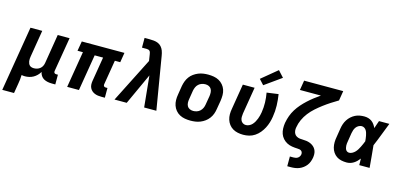

<svg xmlns="http://www.w3.org/2000/svg" viewBox="-94 -1328 4375 2096"><g transform="rotate(15 2093.5 -280.0)"><path d="M-13 215 109 -520H242L192 -216Q190 -203 189 -189.5Q188 -176 190 -163Q192 -150 197 -138Q202 -126 211 -117.5Q220 -109 233 -105.5Q246 -102 259 -102Q277 -102 295 -107.5Q313 -113 328 -125Q343 -137 351.5 -154Q360 -171 363 -189L417 -520H551L486 -132Q485 -126 486 -120Q487 -114 490.5 -110Q494 -106 499.5 -104Q505 -102 511 -102H531V8H493Q468 8 444.5 3.5Q421 -1 401 -12Q381 -23 368 -42.5Q355 -62 351 -85Q339 -64 320.5 -45.5Q302 -27 280.5 -15Q259 -3 235 2.5Q211 8 188 8Q178 8 168 7Q158 6 149 4Q148 30 145.5 56Q143 82 138 107L120 215Z M1053 8Q1032 8 1012.5 5.5Q993 3 975 -4.5Q957 -12 943 -24.5Q929 -37 920.5 -54.5Q912 -72 911 -92Q910 -112 913 -132L959 -410H864L796 0H663L731 -410H670L689 -520H1171L1153 -410H1092L1046 -132Q1045 -126 1046 -120Q1047 -114 1050.5 -110Q1054 -106 1059.5 -104Q1065 -102 1071 -102H1091V8Z M1198 0 1453 -504 1442 -575Q1440 -585 1438 -594.5Q1436 -604 1430 -611.5Q1424 -619 1414.5 -622Q1405 -625 1395 -625H1341V-735H1395Q1420 -735 1446 -732.5Q1472 -730 1494 -720.5Q1516 -711 1532 -693Q1548 -675 1557 -652Q1563 -638 1566 -623Q1569 -608 1572 -593L1671 0H1533L1498 -353L1336 0Z M2057 8Q2025 8 1993.5 2.5Q1962 -3 1935 -17.5Q1908 -32 1888.5 -55.5Q1869 -79 1859 -108Q1849 -137 1848.5 -169Q1848 -201 1854 -234L1870 -334Q1875 -361 1885 -388Q1895 -415 1912.5 -439Q1930 -463 1954.5 -480.5Q1979 -498 2006 -509Q2033 -520 2061 -524Q2089 -528 2116 -528Q2149 -528 2180.5 -522.5Q2212 -517 2238.5 -502.5Q2265 -488 2285 -464.5Q2305 -441 2315 -412Q2325 -383 2325 -351Q2325 -319 2320 -286L2303 -186Q2299 -159 2289 -132Q2279 -105 2261 -81Q2243 -57 2219 -39.5Q2195 -22 2168 -11Q2141 0 2113 4Q2085 8 2057 8ZM2059 -102Q2079 -102 2099.5 -108.5Q2120 -115 2136 -130Q2152 -145 2161 -164.5Q2170 -184 2173 -204L2190 -304Q2193 -325 2192 -346Q2191 -367 2181.5 -384Q2172 -401 2154 -409.5Q2136 -418 2115 -418Q2095 -418 2074.5 -411.5Q2054 -405 2037.5 -390Q2021 -375 2012.5 -355.5Q2004 -336 2000 -316L1984 -216Q1980 -195 1981 -174Q1982 -153 1991.5 -136Q2001 -119 2019.5 -110.5Q2038 -102 2059 -102Z M2653 8Q2621 8 2590.5 1.5Q2560 -5 2535 -20Q2510 -35 2492 -58.5Q2474 -82 2465 -111Q2456 -140 2456 -171Q2456 -202 2462 -234L2509 -520H2642L2592 -216Q2589 -196 2589 -176.5Q2589 -157 2596 -140Q2603 -123 2618.5 -112.5Q2634 -102 2654 -102Q2673 -102 2692 -111Q2711 -120 2725 -135.5Q2739 -151 2749 -169Q2759 -187 2766 -205.5Q2773 -224 2778 -243Q2783 -262 2786 -281Q2795 -338 2793.5 -393.5Q2792 -449 2782 -503L2913 -521Q2923 -459 2925 -394.5Q2927 -330 2916 -265Q2911 -232 2901 -199Q2891 -166 2875 -135Q2859 -104 2836 -76Q2813 -48 2783 -28Q2753 -8 2719.5 0Q2686 8 2653 8ZM2725 -571 2672 -629 2849 -775 2913 -705Z M3208 215V105H3250Q3262 105 3274 102.5Q3286 100 3296.5 93Q3307 86 3314 75Q3321 64 3323 52Q3325 41 3321.5 29.5Q3318 18 3309.5 11.5Q3301 5 3289.5 2.5Q3278 0 3266 0Q3234 -1 3203 -6Q3172 -11 3145.5 -25Q3119 -39 3099 -61.5Q3079 -84 3069 -112Q3059 -140 3058 -172Q3057 -204 3062 -236Q3062 -237 3062 -238Q3062 -239 3063 -240Q3070 -279 3084 -317.5Q3098 -356 3120 -391.5Q3142 -427 3170 -459Q3198 -491 3229.5 -520Q3261 -549 3294.5 -575Q3328 -601 3363 -625H3126L3144 -735H3586L3568 -625Q3527 -601 3487 -575Q3447 -549 3408.5 -520Q3370 -491 3334 -459Q3298 -427 3268.5 -389Q3239 -351 3219.5 -308Q3200 -265 3193 -221Q3189 -202 3191 -182.5Q3193 -163 3202 -147.5Q3211 -132 3227.5 -123Q3244 -114 3263 -111.5Q3282 -109 3301.5 -109Q3321 -109 3340 -106Q3359 -103 3376.5 -96.5Q3394 -90 3409 -79.5Q3424 -69 3435 -55Q3446 -41 3452 -23.5Q3458 -6 3458.5 13.5Q3459 33 3456 52Q3452 75 3443.5 98Q3435 121 3420 140.5Q3405 160 3385 175Q3365 190 3342.5 199Q3320 208 3296.5 211.5Q3273 215 3250 215Z M3822 8Q3791 8 3761.5 1.5Q3732 -5 3708.5 -21Q3685 -37 3669 -61Q3653 -85 3646 -113.5Q3639 -142 3639.5 -172.5Q3640 -203 3646 -234L3662 -334Q3666 -360 3674.5 -385Q3683 -410 3698 -433.5Q3713 -457 3733.5 -475.5Q3754 -494 3778.5 -506.5Q3803 -519 3829.5 -523.5Q3856 -528 3881 -528Q3905 -528 3927 -521.5Q3949 -515 3966.5 -502Q3984 -489 3996.5 -471Q4009 -453 4018 -433Q4025 -454 4032.5 -476Q4040 -498 4048 -520H4165Q4138 -453 4112.5 -385Q4087 -317 4058 -250Q4065 -188 4070 -125Q4075 -62 4081 0H3964Q3964 -18 3963.5 -36.5Q3963 -55 3963 -74Q3950 -57 3934.5 -41.5Q3919 -26 3900.5 -14.5Q3882 -3 3862 2.5Q3842 8 3822 8ZM3822 -102Q3839 -102 3856.5 -111.5Q3874 -121 3887.5 -135Q3901 -149 3911 -165.5Q3921 -182 3929.5 -199Q3938 -216 3945.5 -233Q3953 -250 3960 -268Q3959 -283 3957 -299Q3955 -315 3952 -330.5Q3949 -346 3944.5 -360.5Q3940 -375 3932 -388Q3924 -401 3910.5 -409.5Q3897 -418 3881 -418Q3864 -418 3846.5 -408.5Q3829 -399 3818 -384Q3807 -369 3801 -351.5Q3795 -334 3792 -316L3776 -216Q3774 -204 3772.5 -192Q3771 -180 3772 -168Q3773 -156 3775.5 -144.5Q3778 -133 3783.5 -123.5Q3789 -114 3799 -108Q3809 -102 3822 -102Z"/></g></svg>

Font: Iosevka SS04 XBd Ex
Style: Italic
Weight: 800
Width: 7
Italic angle: -9°
Monospace: yes
Designer: Belleve Invis
Foundry: Belleve Invis
Version: Version 19.0.0; ttfautohint (v1.8.4)